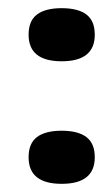

<svg xmlns="http://www.w3.org/2000/svg" viewBox="-20 -440 262 470"><path d="M212 -355Q212 -389 191.5 -404.5Q171 -420 131 -420Q91 -420 70.5 -404.5Q50 -389 50 -355Q50 -290 131 -290Q212 -290 212 -355ZM212 -55Q212 -89 191.5 -104.5Q171 -120 131 -120Q91 -120 70.5 -104.5Q50 -89 50 -55Q50 10 131 10Q212 10 212 -55Z"/></svg>

Font: Red Rose Bold
Style: Regular
Weight: 700
Designer: jaikishan Patel
Version: Version 1.000